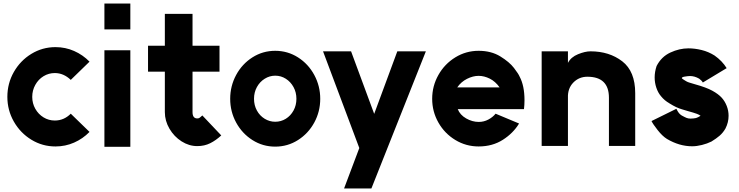

<svg xmlns="http://www.w3.org/2000/svg" viewBox="-20 -816 4219 1096"><path d="M384 -167 491 -63Q453 -24 403 -2Q353 20 297 20Q222 20 159 -18.5Q96 -57 59 -122Q22 -187 22 -263Q22 -340 59 -405Q96 -470 159 -508.5Q222 -547 297 -547Q353 -547 403 -525Q453 -503 491 -464L384 -360Q343 -399 293 -399Q258 -399 228.5 -381Q199 -363 181.5 -331.5Q164 -300 164 -263Q164 -226 181.5 -195Q199 -164 228.5 -146Q258 -128 293 -128Q345 -128 384 -167Z M724 -796V-648H576V-796ZM576 -529H724V22H576Z M1106 18Q1059 18 1016.5 -9Q974 -36 947.5 -81Q921 -126 921 -176V-407H825V-555H921V-737H1079V-555H1233V-407H1079V-176Q1079 -140 1106 -140Q1113 -140 1117.5 -142.5Q1122 -145 1135 -157L1243 -43Q1213 -15 1180 1.5Q1147 18 1106 18Z M1672 -252Q1672 -289 1655.5 -319Q1639 -349 1611.5 -366.5Q1584 -384 1551 -384Q1519 -384 1491 -366.5Q1463 -349 1446.5 -319Q1430 -289 1430 -252Q1430 -215 1446.5 -185Q1463 -155 1491 -138Q1519 -121 1551 -121Q1584 -121 1611.5 -138Q1639 -155 1655.5 -185Q1672 -215 1672 -252ZM1551 -526Q1622 -526 1681 -488.5Q1740 -451 1774 -388Q1808 -325 1808 -252Q1808 -179 1774 -116.5Q1740 -54 1681 -16.5Q1622 21 1551 21Q1480 21 1421 -16.5Q1362 -54 1328 -116.5Q1294 -179 1294 -252Q1294 -325 1328 -388Q1362 -451 1421 -488.5Q1480 -526 1551 -526Z M2100 260H1944L2031 29L1824 -523H1984L2116 -166L2248 -523H2411Z M2712 -383Q2680 -383 2646 -366Q2612 -349 2590 -317H2832Q2808 -351 2776 -367Q2744 -383 2712 -383ZM2712 -526Q2784 -526 2836 -494Q2888 -462 2914 -428Q2940 -394 2946 -379Q2974 -327 2974 -244Q2974 -216 2971 -193H2593Q2606 -160 2641 -140Q2676 -120 2713 -120Q2742 -120 2767.5 -133.5Q2793 -147 2809 -167L2943 -111Q2910 -56 2850.5 -18Q2791 20 2712 20Q2640 20 2579 -17Q2518 -54 2482.5 -116.5Q2447 -179 2447 -252Q2447 -325 2482.5 -388Q2518 -451 2579 -488.5Q2640 -526 2712 -526Z M3333 -378Q3285 -378 3252.5 -344.5Q3220 -311 3222 -258V17H3072V-523H3222V-457Q3239 -490 3279.5 -506.5Q3320 -523 3351 -523Q3458 -523 3532 -466Q3606 -409 3606 -284V17H3456V-258Q3456 -378 3333 -378Z M3971 -367Q3945 -382 3919 -382Q3909 -382 3904 -381Q3892 -380 3884 -378Q3876 -376 3873 -373L3872 -370Q3874 -368 3875.5 -366Q3877 -364 3886 -359Q3889 -357 3897.5 -352Q3906 -347 3917 -344L3947 -335Q4012 -317 4046.5 -298Q4081 -279 4100 -258Q4118 -238 4128.5 -211Q4139 -184 4139 -155Q4139 -117 4121 -82Q4107 -58 4088 -41.5Q4069 -25 4041 -8Q4017 4 3987 11.5Q3957 19 3931 19Q3858 19 3787 -23Q3761 -39 3734 -73.5Q3707 -108 3699 -125L3841 -195Q3842 -193 3846.5 -184.5Q3851 -176 3857 -169Q3863 -162 3871 -157Q3889 -147 3899 -143Q3909 -139 3922 -139Q3933 -139 3939 -140Q3954 -141 3965 -147L3979 -155Q3974 -160 3958.5 -166Q3943 -172 3903 -183L3873 -192Q3841 -201 3803 -225Q3773 -242 3753 -267Q3736 -287 3726.5 -315.5Q3717 -344 3717 -374Q3717 -406 3728 -439Q3755 -492 3806.5 -516Q3858 -540 3910 -540Q3946 -540 3985 -530.5Q4024 -521 4059 -499Q4103 -468 4128 -427L3992 -345Q3986 -356 3971 -367Z"/></svg>

Font: SUIT Heavy
Style: Regular
Weight: 900
Designer: Sunn Youn; Korean Glyphs from Source Han Sans (Sandoll Communications; Soo-young Jang, Joo-yeon Kang)
Foundry: Sunn
Version: Version 1.006